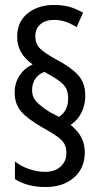

<svg xmlns="http://www.w3.org/2000/svg" viewBox="-20 -780 410 772"><path d="M39 -408Q39 -446 58 -475.5Q77 -505 111 -521Q49 -565 49 -631Q49 -693 91.5 -726.5Q134 -760 196 -760Q231 -760 257.5 -753Q284 -746 314 -729L288 -671Q262 -687 240.5 -693.5Q219 -700 197 -700Q162 -700 142 -682Q122 -664 122 -635Q122 -602 143 -583Q164 -564 204 -542Q262 -512 292.5 -480Q323 -448 323 -395Q323 -358 307 -326.5Q291 -295 264 -278Q294 -253 307.5 -226.5Q321 -200 321 -168Q321 -104 277.5 -66Q234 -28 163 -28Q90 -28 40 -60V-131Q63 -112 96.5 -100.5Q130 -89 161 -89Q201 -89 224 -110.5Q247 -132 247 -164Q247 -188 238 -203Q229 -218 207.5 -233Q186 -248 148 -269Q89 -303 64 -333Q39 -363 39 -408ZM109 -418Q109 -388 129.5 -368Q150 -348 181 -329L217 -310Q254 -334 254 -384Q254 -407 247 -422.5Q240 -438 219.5 -453.5Q199 -469 159 -491Q134 -482 121.5 -462.5Q109 -443 109 -418Z"/></svg>

Font: Noto Sans Malayalam ExtraCondensed
Style: Regular
Weight: 400
Width: 2
Designer: Jelle Bosma - Monotype Design Team
Foundry: Monotype Imaging Inc.
Version: Version 2.104; ttfautohint (v1.8.4.7-5d5b)